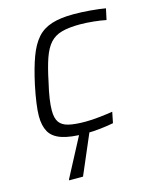

<svg xmlns="http://www.w3.org/2000/svg" viewBox="-108 -590 680 853"><g transform="rotate(-15 232.0 -164.0)"><path d="M229 8Q159 8 119 -5.5Q79 -19 63 -47.5Q47 -76 47 -120Q47 -144 52 -180Q57 -216 66 -259Q82 -333 100.5 -383Q119 -433 145 -462.5Q171 -492 211.5 -505Q252 -518 312 -518Q350 -518 390.5 -514.5Q431 -511 459 -506L448 -455Q424 -460 390.5 -463.5Q357 -467 329 -467Q278 -467 245 -458Q212 -449 191 -426Q170 -403 155.5 -361.5Q141 -320 128 -256Q118 -214 113.5 -183Q109 -152 109 -129Q109 -94 122 -75.5Q135 -57 164 -50Q193 -43 241 -43Q271 -43 307 -47Q343 -51 367 -55L357 -5Q333 0 297.5 4Q262 8 229 8ZM103 190 104 185 211 -18H255L254 -13L167 190Z"/></g></svg>

Font: Saira Thin Light
Style: Italic
Weight: 300
Italic angle: -12°
Version: Version 1.101